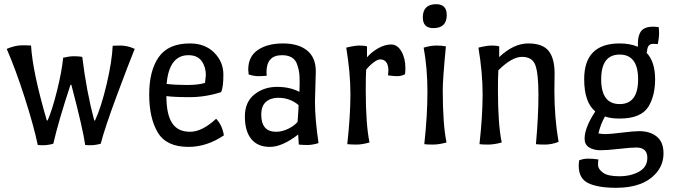

<svg xmlns="http://www.w3.org/2000/svg" viewBox="-20 -685 3219 915"><path d="M517 -467Q517 -467 553 -468Q588 -468 622 -452Q591 -376 535 -225Q479 -74 460 0Q434 7 413.5 7Q393 7 386 6Q375 -72 320 -281H316Q259 -109 234 0Q208 7 187.5 7Q167 7 160 6Q141 -85 97.5 -220.5Q54 -356 12 -452Q52 -469 84.5 -469Q117 -469 128 -468Q135 -344 203 -111H207Q229 -161 252 -253.5Q275 -346 281 -410Q311 -417 332.5 -417Q354 -417 372 -414Q392 -250 429 -111H433Q462 -173 488 -283Q514 -393 517 -467Z M1034 -246Q959 -222 884.5 -222Q810 -222 773 -227Q773 -137 802 -96Q829 -57 886 -57Q943 -57 1010 -119Q1039 -89 1047 -40Q966 15 878 15Q773 15 732 -53.5Q691 -122 691 -235Q691 -348 736.5 -413Q782 -478 885 -478Q957 -478 1000.5 -434.5Q1044 -391 1044.5 -331.5Q1045 -272 1034 -246ZM878 -422Q786 -422 774 -285Q817 -280 871.5 -280Q926 -280 957 -290Q961 -326 961 -327Q961 -366 941 -394Q921 -422 878 -422Z M1306 -219Q1270 -219 1247.5 -199.5Q1225 -180 1225 -139Q1225 -57 1296 -57Q1324 -57 1353 -71Q1382 -85 1398 -104Q1403 -167 1403 -184Q1362 -219 1306 -219ZM1485 -345 1481 -201Q1481 -118 1498 -3Q1468 6 1446 6Q1424 6 1404 4L1401 -44Q1325 15 1266.5 15Q1208 15 1177.5 -22.5Q1147 -60 1147 -129.5Q1147 -199 1192.5 -235Q1238 -271 1300 -271Q1362 -271 1407 -247Q1408 -267 1408 -291Q1408 -315 1406.5 -333Q1405 -351 1397 -375Q1383 -422 1324 -422Q1250 -422 1250 -341L1251 -324Q1229 -322 1210 -322Q1191 -322 1165 -330Q1163 -346 1163 -353Q1163 -416 1209 -447Q1255 -478 1328.5 -478Q1402 -478 1443.5 -444.5Q1485 -411 1485 -345Z M1912 -360Q1912 -343 1910 -331Q1892 -322 1873.5 -322Q1855 -322 1829 -326Q1831 -342 1831 -347Q1831 -402 1791 -402Q1780 -402 1761 -388Q1742 -374 1725 -353Q1723 -321 1723 -256Q1723 -92 1741 -6Q1705 4 1680 4Q1655 4 1635 2Q1650 -134 1650 -236Q1650 -338 1630 -458Q1670 -468 1693 -468Q1716 -468 1729 -464V-412Q1752 -438 1783 -455.5Q1814 -473 1844 -473Q1874 -473 1893 -440Q1912 -407 1912 -360Z M2090 -256Q2090 -92 2108 -6Q2072 4 2043 4Q2014 4 2002 2Q2017 -134 2017 -247.5Q2017 -361 1999 -458Q2033 -468 2060 -468Q2087 -468 2105 -464Q2090 -309 2090 -256ZM2109 -613Q2109 -551 2045 -551Q1995 -551 1995 -602Q1995 -665 2059 -665Q2109 -665 2109 -613Z M2623 -334 2622 -253Q2622 -124 2642 -9Q2609 4 2577.5 4Q2546 4 2534 2Q2546 -131 2546 -232.5Q2546 -334 2531.5 -374Q2517 -414 2468 -414Q2419 -414 2355 -350Q2353 -319 2353 -256Q2353 -92 2371 -6Q2335 4 2306 4Q2277 4 2265 2Q2280 -134 2280 -236Q2280 -338 2260 -458Q2300 -468 2323 -468Q2346 -468 2359 -464V-413Q2428 -478 2497 -478Q2566 -478 2594.5 -442.5Q2623 -407 2623 -334Z M2933 -478Q2983 -478 3020 -462V-478Q3020 -518 3036.5 -538Q3053 -558 3094 -558Q3101 -558 3119 -556Q3121 -540 3121 -523.5Q3121 -507 3115 -475Q3108 -476 3093 -476Q3078 -476 3071 -466.5Q3064 -457 3063 -435L3059 -436Q3102 -393 3102 -308Q3102 -230 3071 -178Q3036 -120 2933 -120Q2890 -120 2863 -130Q2842 -93 2832 -49Q2849 -46 2868 -46Q2887 -46 2944 -53Q3001 -60 3026 -60Q3078 -60 3110 -34Q3142 -8 3142 46Q3142 100 3107 140Q3046 210 2917 210Q2830 210 2784 188Q2738 166 2738 106Q2738 90 2740 79Q2761 71 2783.5 71Q2806 71 2832 75Q2830 83 2830 101.5Q2830 120 2853 137.5Q2876 155 2931 155Q2986 155 3025.5 133Q3065 111 3065 67Q3065 18 3012 18Q2986 18 2930 24.5Q2874 31 2841.5 31Q2809 31 2787.5 17.5Q2766 4 2766 -24Q2766 -77 2817 -154Q2764 -197 2764 -308Q2764 -478 2933 -478ZM2845 -307Q2845 -189 2933 -189Q3021 -189 3021 -307Q3021 -425 2933 -425Q2845 -425 2845 -307Z"/></svg>

Font: Port Lligat Sans
Style: Regular
Weight: 400
Designer: Dario Muhafara, Eduardo Rodriguez Tunni
Foundry: Tipo
Version: Version 1.002